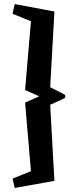

<svg xmlns="http://www.w3.org/2000/svg" viewBox="-20 -736 395 949"><path d="M53 193 42 147 133 110 104 -229 174 -260 104 -291 133 -631 42 -668 53 -716 249 -679 228 -305 302 -267V-252L228 -218L249 158Z"/></svg>

Font: Manuale ExtraBold
Style: Regular
Weight: 800
Version: Version 1.002